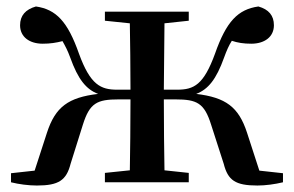

<svg xmlns="http://www.w3.org/2000/svg" viewBox="-20 -563 908 593"><path d="M304 -499 381 -491C382 -436 383 -353 383 -286H342C291 -286 259 -301 224 -397C189 -497 153 -534 91 -543C59 -534 42 -515 42 -485C42 -449 71 -428 112 -428C135 -428 154 -431 173 -436C181 -422 189 -407 197 -385C221 -318 246 -287 283 -273C191 -262 151 -233 125 -153L87 -36L14 -28V0C38 6 68 10 94 10C161 10 185 -6 198 -57L236 -178C257 -245 280 -256 346 -256H383C383 -178 382 -93 381 -37L304 -29V0H563V-29L488 -37C487 -93 486 -178 486 -256H522C588 -256 611 -245 632 -178L671 -57C684 -6 707 10 775 10C800 10 829 6 854 0V-28L781 -36L743 -153C717 -233 677 -262 586 -273C623 -287 648 -318 672 -385C680 -407 687 -423 696 -437C714 -431 732 -428 756 -428C797 -428 826 -449 826 -485C826 -515 810 -534 778 -543C715 -534 679 -497 644 -397C609 -301 579 -286 527 -286H486L488 -491L563 -499V-527H304Z"/></svg>

Font: Noto Serif CJK SC SemiBold
Style: Regular
Weight: 600
Designer: Ryoko NISHIZUKA 西塚涼子 (kana & ideographs); Frank Grießhammer (Latin, Greek & Cyrillic); Wenlong ZHANG 张文龙 (bopomofo); San
Foundry: Adobe
Version: Version 2.001;hotconv 1.1.0;makeotfexe 2.6.0